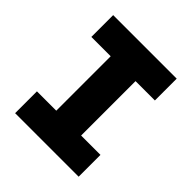

<svg xmlns="http://www.w3.org/2000/svg" viewBox="-191 -846 983 983"><g transform="rotate(45 300.0 -355.0)"><path d="M70 0V-158H210V-552H70V-710H530V-552H390V-158H530V0Z"/></g></svg>

Font: Geist Mono Black
Style: Regular
Weight: 900
Monospace: yes
Designer: Basement.studio, Andrés Briganti, Mateo Zaragoza
Foundry: Basement.studio, Vercel, Andrés Briganti, Guido Ferreyra, Mateo Zaragoza
Version: Version 1.500; ttfautohint (v1.8.4.7-5d5b)